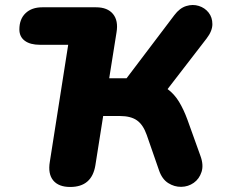

<svg xmlns="http://www.w3.org/2000/svg" viewBox="-20 -734 894 763"><path d="M259 9Q213 9 191.5 -17Q170 -43 178 -91L251 -556H139Q100 -556 78.5 -572Q57 -588 57 -617Q57 -658 81.5 -681.5Q106 -705 148 -705H362Q407 -705 429 -678.5Q451 -652 443 -605L414 -423H483L673 -674Q694 -702 720 -710Q746 -718 770 -710.5Q794 -703 809 -684Q824 -665 824 -638Q824 -611 801 -581L646 -380Q673 -360 691.5 -329.5Q710 -299 725 -258L776 -116Q790 -79 781 -51Q772 -23 750 -7.5Q728 8 700.5 8.5Q673 9 648.5 -6.5Q624 -22 612 -57L563 -198Q549 -238 524.5 -255.5Q500 -273 456 -273H390L359 -77Q345 9 259 9Z"/></svg>

Font: Nunito Black
Style: Italic
Weight: 900
Italic angle: -9°
Designer: Vernon Adams
Foundry: Vernon Adams
Version: Version 3.601; ttfautohint (v1.8.2.53-6de2)